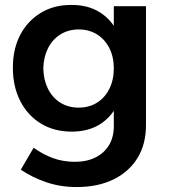

<svg xmlns="http://www.w3.org/2000/svg" viewBox="-20 -558 682 776"><path d="M570 -52Q570 25 535.5 81Q501 137 438 167.5Q375 198 290 198Q225 198 168.5 179Q112 160 64 128L116 39Q153 66 194 81Q235 96 283 96Q331 96 366.5 78Q402 60 421 28Q440 -4 440 -48V-533H570ZM266 -538Q335 -539 384 -508Q433 -477 459 -420Q485 -363 484 -283Q485 -203 459.5 -145.5Q434 -88 386 -57Q338 -26 270 -26Q199 -26 145.5 -58.5Q92 -91 62 -149.5Q32 -208 32 -284Q32 -360 61.5 -416.5Q91 -473 144 -505.5Q197 -538 266 -538ZM298 -439Q257 -439 224.5 -419Q192 -399 174 -363Q156 -327 155 -281Q156 -235 174 -199Q192 -163 224 -143Q256 -123 298 -123Q340 -123 372 -143Q404 -163 422 -199Q440 -235 440 -281Q440 -328 422 -363.5Q404 -399 372 -419Q340 -439 298 -439Z"/></svg>

Font: Alexandria Medium
Style: Regular
Weight: 500
Designer: Mohamed Gaber
Foundry: Kief Type Foundry
Version: Version 5.100